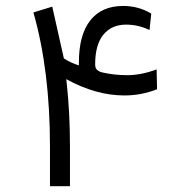

<svg xmlns="http://www.w3.org/2000/svg" viewBox="-20 -644 619 662"><path d="M331.5 -394.5Q373.5 -384.8 418.5 -384.8Q467.3 -384.8 520 -404.8L521.5 -336.4Q467.8 -314.9 408.7 -314.9Q310.5 -314.9 208.5 -371.1L210 -357.4Q221.2 -256.3 221.2 -139.2V-2H152.3V-139.2Q152.3 -400.9 95.2 -601.1L160.2 -621.1L199.7 -444.8L200.7 -442.4Q221.7 -428.2 252 -418.5V-428.2Q252 -523.9 291.3 -573.7Q330.6 -623.5 404.8 -623.5Q457.5 -623.5 501.5 -597.2L495.6 -540.5Q456.5 -559.1 415 -559.1Q364.7 -559.1 336.4 -524.4Q308.1 -489.7 308.1 -421.9Q308.1 -409.7 314.2 -403.6Q320.3 -397.5 331.5 -394.5Z"/></svg>

Font: Shabnam Light WOL
Style: Light-WOL
Weight: 300
Foundry: DejaVu fonts team - Redesigned by Saber Rastikerdar - Based on Vazir font
Version: Version 5.0.0